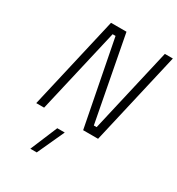

<svg xmlns="http://www.w3.org/2000/svg" viewBox="-223 -834 1151 1248"><g transform="rotate(30 352.5 -209.5)"><path d="M281 73H337L244 276H196ZM81 0 241 -695H357L478 -61H499L645 -695H705L545 0H433L309 -636H287L140 0Z"/></g></svg>

Font: Titillium Web Light
Style: Italic
Weight: 300
Italic angle: -13°
Version: Version 1.002;PS 57.000;hotconv 1.0.70;makeotf.lib2.5.55311